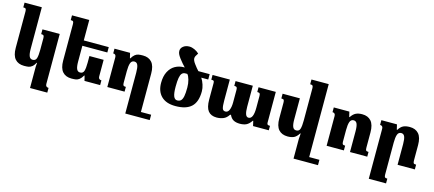

<svg xmlns="http://www.w3.org/2000/svg" viewBox="-66 -1463 5487 2428"><g transform="rotate(15 2677.0 -249.0)"><path d="M368 -13Q368 -29 372 -65H367Q347 -28 325 -11Q303 6 281 10Q259 14 222 14Q145 14 103.5 -33Q62 -80 62 -179V-653Q62 -680 55 -689Q48 -698 22 -698V-760H248V-214Q248 -150 261.5 -119Q275 -88 307 -88Q346 -88 357 -125Q368 -162 368 -234V-388Q368 -412 360.5 -421Q353 -430 328 -430V-492H554V162Q554 203 594 203V265H368Z M1215 -62V0H1010L994 -65H989Q968 -28 946 -11Q924 6 902 10Q880 14 843 14Q766 14 724.5 -33Q683 -80 683 -179V-653Q683 -680 676 -689Q669 -698 643 -698V-760H869V-492H1196V-422H869V-214Q869 -150 882.5 -119Q896 -88 928 -88Q967 -88 978 -125Q989 -162 989 -234V-320H1175V-103Q1175 -62 1215 -62Z M1935 195V265H1650H1615V-270Q1615 -337 1602 -368.5Q1589 -400 1557 -400Q1521 -400 1508 -363Q1495 -326 1495 -258V-104Q1495 -80 1502.5 -71Q1510 -62 1535 -62V0H1309V-389Q1309 -430 1271 -430V-492H1475L1491 -425H1496Q1516 -459 1537 -476Q1558 -493 1581.5 -497.5Q1605 -502 1642 -502Q1718 -502 1759.5 -454.5Q1801 -407 1801 -307V195Z M2517 -422H2426Q2449 -387 2463.5 -342Q2478 -297 2478 -256Q2478 -118 2410 -54Q2342 10 2201 10Q2080 10 2016 -53Q1952 -116 1952 -228Q1952 -314 1982.5 -373.5Q2013 -433 2065 -462.5Q2117 -492 2180 -492H2191Q2157 -526 2109 -588Q2087 -618 2078.5 -638Q2070 -658 2070 -678Q2070 -714 2101.5 -738.5Q2133 -763 2180 -763Q2213 -763 2248 -747Q2283 -731 2309 -706Q2291 -680 2284 -665Q2277 -650 2277 -635Q2277 -607 2309 -565Q2341 -521 2369 -492H2517ZM2288 -254Q2288 -308 2275 -355Q2262 -402 2243 -422H2219Q2190 -422 2173.5 -403.5Q2157 -385 2149.5 -343Q2142 -301 2142 -227Q2142 -142 2157.5 -103.5Q2173 -65 2206 -65Q2237 -65 2254.5 -83Q2272 -101 2280 -141.5Q2288 -182 2288 -254Z M3383 -492V-91Q3383 -72 3390.5 -65Q3398 -58 3423 -58V0H3217L3202 -65H3197Q3165 -18 3131 -1.5Q3097 15 3047 15Q2996 15 2963 -3Q2930 -21 2911 -64H2900Q2870 -17 2829 -1Q2788 15 2743 15Q2668 15 2631 -31.5Q2594 -78 2594 -181V-395Q2594 -418 2587 -424Q2580 -430 2555 -430V-492H2781V-217Q2781 -146 2790 -116.5Q2799 -87 2831 -87Q2864 -87 2880 -125.5Q2896 -164 2896 -223V-387Q2896 -412 2888.5 -421Q2881 -430 2856 -430V-492H3082V-217Q3082 -153 3094 -120Q3106 -87 3133 -87Q3197 -87 3197 -234V-387Q3197 -411 3190 -420.5Q3183 -430 3157 -430V-492Z M4138 195V265H3982H3818V5L3821 -30Q3823 -54 3823 -65H3817Q3787 -17 3754 -1.5Q3721 14 3672 14Q3595 14 3553.5 -33Q3512 -80 3512 -179V-385Q3512 -412 3505 -421Q3498 -430 3472 -430V-492H3698V-214Q3698 -150 3711.5 -119Q3725 -88 3757 -88Q3796 -88 3807 -125Q3818 -162 3818 -234V-656Q3818 -680 3810.5 -689Q3803 -698 3778 -698V-760H4004V195Z M4712 0H4486V-270Q4486 -337 4473 -368.5Q4460 -400 4428 -400Q4392 -400 4379 -363Q4366 -326 4366 -258V-104Q4366 -80 4373.5 -71Q4381 -62 4406 -62V0H4180V-389Q4180 -430 4142 -430V-492H4346L4362 -425H4367Q4396 -469 4429.5 -485.5Q4463 -502 4513 -502Q4589 -502 4630.5 -454.5Q4672 -407 4672 -307V-107Q4672 -80 4679 -71Q4686 -62 4712 -62Z M5335 0H5109V-270Q5109 -337 5096 -368.5Q5083 -400 5051 -400Q5015 -400 5002 -363Q4989 -326 4989 -258V161Q4989 185 4996.5 194Q5004 203 5029 203V265H4803V-389Q4803 -430 4765 -430V-492H4969L4985 -425H4990Q5019 -471 5052 -486.5Q5085 -502 5136 -502Q5212 -502 5253.5 -454.5Q5295 -407 5295 -307V-107Q5295 -80 5302 -71Q5309 -62 5335 -62Z"/></g></svg>

Font: Noto Serif Armenian Black
Style: Regular
Weight: 900
Designer: Monotype Design team
Foundry: Monotype Imaging Inc.
Version: Version 1.000